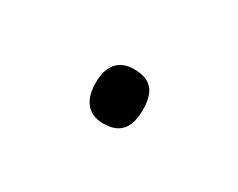

<svg xmlns="http://www.w3.org/2000/svg" viewBox="-31 -440 292 236"><g transform="rotate(30 115.0 -321.5)"><path d="M82 -322C82 -299 92 -283 115 -283C141 -283 149 -299 149 -322C149 -345 141 -360 115 -360C92 -360 82 -345 82 -322Z"/></g></svg>

Font: Noto Sans Myanmar ExtraLight
Style: Regular
Weight: 200
Designer: Monotype Design Team
Foundry: Monotype Imaging Inc.
Version: Version 2.107